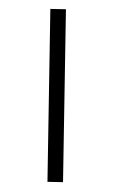

<svg xmlns="http://www.w3.org/2000/svg" viewBox="-132 -777 593 979"><g transform="rotate(15 164.5 -287.5)"><path d="M225.1 149.4 11.2 -706.1 88.4 -725.1 302.2 130.4Z"/></g></svg>

Font: Elstob
Style: Bold
Weight: 700
Designer: Peter S. Baker
Version: Version 1.015